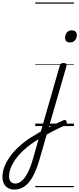

<svg xmlns="http://www.w3.org/2000/svg" viewBox="-288 -1030 648 1569"><path d="M80 27Q100 16 120 5.5Q140 -5 159.5 -14.5Q179 -24 197 -32Q215 -40 230 -47Q242 -52 248.5 -47.5Q255 -43 257 -34.5Q259 -26 256 -17.5Q253 -9 243 -5Q224 2 203 12.5Q182 23 160 34Q138 45 115.5 57.5Q93 70 71 83ZM-172 519Q-201 519 -223 506Q-245 493 -256.5 469.5Q-268 446 -268 416Q-268 377 -253 336Q-238 295 -209 253.5Q-180 212 -138 172.5Q-96 133 -43 98Q-21 85 1 71.5Q23 58 46 44L201 -495Q205 -506 211.5 -510.5Q218 -515 231 -515Q248 -515 253.5 -508Q259 -501 255 -489L34 276Q16 338 -5.5 384Q-27 430 -52 460Q-77 490 -107 504.5Q-137 519 -172 519ZM-164 470Q-143 470 -123.5 458Q-104 446 -86 422Q-68 398 -51 360Q-34 322 -19 270L27 108Q13 116 -1 125.5Q-15 135 -29 144Q-73 175 -107.5 209Q-142 243 -165.5 277.5Q-189 312 -201.5 346Q-214 380 -214 412Q-214 430 -208 443Q-202 456 -191 463Q-180 470 -164 470ZM284 -683Q265 -683 254.5 -692.5Q244 -702 244 -721Q244 -747 258.5 -764.5Q273 -782 299 -782Q318 -782 329 -772Q340 -762 340 -744Q340 -719 325 -701Q310 -683 284 -683ZM0 490H316V500H0ZM0 -20H316V0H0ZM0 -505H316V-500H0ZM0 -1010H316V-1000H0Z"/></svg>

Font: Playwrite TZ Guides
Style: Regular
Weight: 400
Designer: Veronika Burian, José Scaglione
Foundry: TypeTogether
Version: Version 1.003